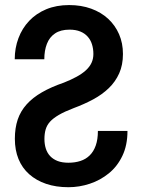

<svg xmlns="http://www.w3.org/2000/svg" viewBox="-20 -741 570 770"><path d="M158.2 -183.6Q158.2 -162.6 163.8 -145Q169.4 -127.4 181.4 -114.7Q193.4 -102.1 211.4 -95.2Q229.5 -88.4 254.4 -88.4Q280.8 -88.4 302.5 -95.5Q324.2 -102.5 339.8 -117.9Q355.5 -133.3 364 -157.5Q372.6 -181.6 372.6 -215.8H491.2Q491.2 -158.7 470.9 -116.2Q450.7 -73.7 416.5 -45.9Q382.3 -18.1 340.3 -4.2Q298.3 9.8 254.4 9.8Q204.6 9.8 165 -3.7Q125.5 -17.1 97.2 -42.2Q68.8 -67.4 54.2 -103.3Q39.6 -139.2 39.6 -184.6Q39.6 -227.5 51 -261.5Q62.5 -295.4 86.9 -322.5Q111.3 -349.6 148.2 -370.8Q185.1 -392.1 236.3 -409.7Q264.6 -420.9 286.6 -432.9Q308.6 -444.8 324 -458.7Q339.4 -472.7 346.9 -488.8Q354.5 -504.9 354.5 -524.4Q354.5 -545.4 348.9 -563.2Q343.3 -581.1 331.5 -594.2Q319.8 -607.4 301.8 -614.7Q283.7 -622.1 258.8 -622.1Q223.1 -622.1 200.7 -606.9Q178.2 -591.8 168 -564.9Q157.7 -538.1 157.7 -503.4H39.1Q39.1 -548.3 54 -587.9Q68.8 -627.4 96.9 -657.2Q125 -687 165.5 -703.9Q206.1 -720.7 257.3 -720.7Q305.7 -720.7 345.5 -706.3Q385.3 -691.9 413.6 -665.8Q441.9 -639.6 457.5 -603.8Q473.1 -567.9 473.1 -524.4Q473.1 -480.5 458 -446.8Q442.9 -413.1 416.3 -387.5Q389.6 -361.8 353.8 -342.5Q317.9 -323.2 275.9 -307.6Q238.8 -293.5 215.8 -280Q192.9 -266.6 180.4 -252.7Q168 -238.8 163.1 -221.9Q158.2 -205.1 158.2 -183.6Z"/></svg>

Font: Roboto Condensed Medium
Style: Regular
Weight: 500
Designer: Christian Robertson
Foundry: Google
Version: Version 3.0